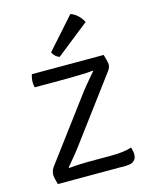

<svg xmlns="http://www.w3.org/2000/svg" viewBox="-116 -849 723 923"><g transform="rotate(-15 245.0 -387.0)"><path d="M289 -395Q298.5 -407.5 310 -421.5Q321.5 -435.5 334.2 -450.5Q347 -465.5 360.5 -481L357.5 -483Q348.5 -481.5 328.8 -480.5Q309 -479.5 286 -479Q263 -478.5 243.8 -478.2Q224.5 -478 216.5 -478H68.5Q66.5 -484.5 65.8 -490.8Q65 -497 65 -503.5Q65 -513 66.5 -522.5Q68 -532 71.5 -542.5H429Q433.5 -526 436 -516.5Q438.5 -507 439.5 -501.8Q440.5 -496.5 440.5 -493Q440.5 -485 437.5 -477.2Q434.5 -469.5 429 -462L197.5 -151.5Q183 -131.5 163.5 -108.2Q144 -85 126.5 -63.5L128.5 -60.5Q158 -63.5 183 -64.5Q208 -65.5 226 -65.5H332.5Q369 -65.5 396 -68.8Q423 -72 440.5 -79Q443.5 -69.5 445.5 -61Q447.5 -52.5 447.5 -42.5Q447.5 -22.5 434.5 -11.2Q421.5 0 392 0H55.5Q51 -16.5 48.8 -25.8Q46.5 -35 46 -40Q45.5 -45 45.5 -48.5Q45.5 -56 48 -65.2Q50.5 -74.5 56.5 -83.5ZM325 -774Q345 -767.5 361.5 -751.5Q378 -735.5 386 -718L222.5 -588.5Q211.5 -591.5 202 -600.5Q192.5 -609.5 188 -620Z"/></g></svg>

Font: Signika SC
Style: Regular
Weight: 300
Designer: Anna Giedryś
Foundry: Anna Giedryś
Version: Version 2.000